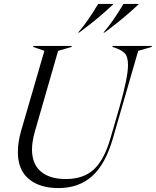

<svg xmlns="http://www.w3.org/2000/svg" viewBox="-20 -946 793 978"><path d="M149 -712H345V-707L276 -687L157 -274Q143 -223 143 -185Q143 -111 188 -72.5Q233 -34 315 -34Q405 -34 458 -83Q511 -132 543 -243L590 -405Q632 -553 632 -614Q632 -656 616.5 -673.5Q601 -691 565 -703L553 -707V-712H753V-707L684 -687L555 -241Q517 -109 449 -48.5Q381 12 278 12Q182 12 126.5 -34.5Q71 -81 71 -171Q71 -223 88 -281L206 -687L149 -707ZM480 -926H556V-923Q476 -848 383 -780H378Q428 -838 480 -926ZM609 -926H685V-923Q605 -848 512 -780H507Q557 -838 609 -926Z"/></svg>

Font: Nyght Serif Light Italic
Style: Regular
Weight: 300
Italic angle: -16°
Designer: Maksym Kobuzan
Version: Version 0.410